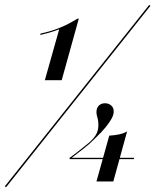

<svg xmlns="http://www.w3.org/2000/svg" viewBox="-67 -709 645 798"><path d="M119.4 -375.8 179 -587.1Q167.7 -583.1 156 -579Q144.4 -575 130.6 -571.4Q116.9 -567.7 100 -563.7L101.6 -569.4Q141.1 -578.2 169 -588.7Q196.8 -599.2 217.3 -610.1Q237.9 -621 254.8 -631.5H260.5L189.5 -375.8ZM-41.9 69.4 -46.8 65.3 553.2 -688.7 558.1 -684.7ZM221.8 -47.6 222.6 -53.2Q237.1 -63.7 250.8 -74.2Q264.5 -84.7 277.8 -95.6Q291.1 -106.5 303.2 -116.1Q326.6 -137.1 334.3 -153.6Q341.9 -170.2 341.9 -188.7Q341.9 -203.2 339.9 -212.1Q337.9 -221 335.9 -227.8Q333.9 -234.7 333.9 -243.5Q333.9 -259.7 343.5 -269.8Q353.2 -279.8 369.4 -279.8Q384.7 -279.8 395.2 -270.6Q405.6 -261.3 405.6 -246Q405.6 -232.3 397.2 -216.5Q388.7 -200.8 371.8 -179.8Q354.8 -158.9 326.6 -132.3Q308.1 -112.9 283.9 -94Q259.7 -75 229 -51.6L224.2 -53.2H490.3L489.5 -47.6ZM333.9 45.2 387.1 -145.2Q411.3 -146.8 429.4 -150.8Q447.6 -154.8 461.3 -162.9L404 45.2Z"/></svg>

Font: Playfair 144pt
Style: Italic
Weight: 400
Italic angle: -15.6°
Designer: Claus Eggers Sørensen
Foundry: Claus Eggers Sørensen
Version: Version 2.001;gftools[0.9.30]